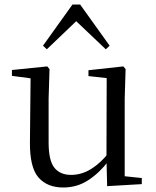

<svg xmlns="http://www.w3.org/2000/svg" viewBox="-20 -818 693 853"><path d="M261 15Q190 15 151 -29.5Q112 -74 113 -186L116 -484L138 -467L33 -481V-507L190 -523L200 -511L196 -380V-185Q196 -105 221.5 -73Q247 -41 296 -41Q343 -41 386 -68Q429 -95 465 -142L488 -103H462Q423 -51 373 -18Q323 15 261 15ZM456 9 453 -114V-116L454 -471L373 -480V-506L528 -523L538 -511L534 -380V-35L610 -27V0ZM450 -599 291 -750H346L188 -599L171 -615L302 -798H336L467 -615Z"/></svg>

Font: Noto Serif KR ExtraLight
Style: Regular
Weight: 400
Version: Version 2.002-H1;hotconv 1.1.0;makeotfexe 2.6.0